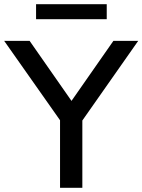

<svg xmlns="http://www.w3.org/2000/svg" viewBox="-32 -901 683 921"><path d="M256 0V-365L278 -293L-12 -705H110L318 -407H304L512 -705H631L342 -293L363 -365V0ZM141 -809V-881H480V-809Z"/></svg>

Font: NunitoSans_10ptSemiBold
Style: Regular
Weight: 600
Designer: Vernon Adams
Foundry: Vernon Adams
Version: Version 3.101;gftools[0.9.27]